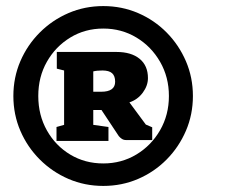

<svg xmlns="http://www.w3.org/2000/svg" viewBox="-20 -819 745 632"><path d="M320 -207Q259 -207 205.5 -230Q152 -253 111 -294Q70 -335 47 -388.5Q24 -442 24 -503Q24 -564 47 -617.5Q70 -671 111 -712Q152 -753 205.5 -776Q259 -799 320 -799Q381 -799 434.5 -776Q488 -753 528.5 -712Q569 -671 592 -617.5Q615 -564 615 -503Q615 -442 592 -388.5Q569 -335 528.5 -294Q488 -253 434.5 -230Q381 -207 320 -207ZM320 -281Q380 -281 429 -310.5Q478 -340 507 -390.5Q536 -441 536 -503Q536 -565 507 -615.5Q478 -666 429 -695.5Q380 -725 320 -725Q260 -725 211.5 -695.5Q163 -666 134.5 -616Q106 -566 106 -503Q106 -440 134.5 -389.5Q163 -339 211.5 -310Q260 -281 320 -281ZM166 -355V-401L191 -408V-587L167 -593V-648H363Q412 -648 439.5 -625.5Q467 -603 467 -562Q467 -537 450 -514Q433 -491 406 -482L460 -409L481 -400V-358H395Q387 -358 381 -362Q375 -366 371 -371L314 -457H287V-408L337 -401V-355ZM287 -517H313Q359 -517 359 -550Q359 -569 349 -578Q339 -587 317 -587Q299 -587 287 -584Z"/></svg>

Font: Faustina ExtraBold
Style: Italic
Weight: 800
Italic angle: -8°
Designer: Alfonso Garcia
Foundry: http://www.omnibus-type.com
Version: Version 1.200